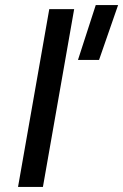

<svg xmlns="http://www.w3.org/2000/svg" viewBox="-20 -736 485 756"><path d="M357 -716H445L370 -500H287ZM174 -700H272L149 0H51Z"/></svg>

Font: Overused Grotesk Medium
Style: Italic
Weight: 500
Italic angle: -10°
Version: Version 0.003